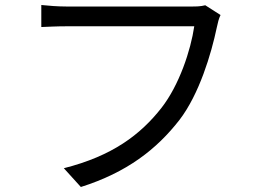

<svg xmlns="http://www.w3.org/2000/svg" viewBox="-20 -725 1040 767"><path d="M861 -665 800 -704C781 -699 762 -699 747 -699C701 -699 302 -699 245 -699C212 -699 173 -702 145 -705V-617C171 -618 205 -620 245 -620C302 -620 698 -620 756 -620C742 -524 696 -385 625 -294C541 -187 429 -102 235 -53L303 22C487 -36 606 -129 697 -246C776 -349 824 -510 846 -615C850 -634 854 -651 861 -665Z"/></svg>

Font: GenYoGothic2 TW R
Style: Regular
Weight: 400
Version: Version 2.100;PS 2.1;hotconv 16.6.51;makeotf.lib2.5.65220 DE